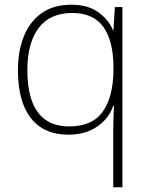

<svg xmlns="http://www.w3.org/2000/svg" viewBox="-20 -560 630 814"><path d="M460 234V0Q460 -23 461 -55.5Q462 -88 463 -112H460Q443 -59 393 -24Q343 11 270 11Q166 11 111 -59Q56 -129 56 -263Q56 -342 80.5 -404.5Q105 -467 155.5 -503.5Q206 -540 283 -540Q353 -540 397 -508Q441 -476 459 -432H461L467 -530H499V234ZM273 -24Q371 -24 415.5 -86.5Q460 -149 461 -262V-273Q461 -386 418.5 -445.5Q376 -505 286 -505Q192 -505 144 -441.5Q96 -378 96 -263Q96 -145 140 -84.5Q184 -24 273 -24Z"/></svg>

Font: Noto Sans Symbols ExtraLight
Style: Regular
Weight: 250
Version: Version 2.002